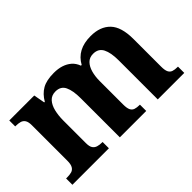

<svg xmlns="http://www.w3.org/2000/svg" viewBox="-78 -845 1142 1142"><g transform="rotate(-45 493.0 -274.5)"><path d="M20 0V-53H28Q51 -53 66.5 -57.5Q82 -62 91 -77Q100 -92 100 -122V-421Q100 -449 91 -463Q82 -477 66 -481.5Q50 -486 28 -486H25V-536H235L248 -465H253Q277 -507 313.5 -528Q350 -549 412 -549Q448 -549 476 -540Q504 -531 525 -513Q546 -495 557 -465H563Q586 -507 625.5 -528Q665 -549 722 -549Q802 -549 846 -503.5Q890 -458 890 -356V-124Q890 -93 897.5 -78Q905 -63 920 -58Q935 -53 957 -53H961V0H738V-329Q738 -393 720 -428.5Q702 -464 658 -464Q627 -464 608 -444.5Q589 -425 580 -392.5Q571 -360 571 -321V-124Q571 -93 578.5 -78Q586 -63 601 -58Q616 -53 638 -53H641V0H419V-329Q419 -393 402 -428.5Q385 -464 341 -464Q308 -464 288.5 -442.5Q269 -421 260.5 -385.5Q252 -350 252 -309V-118Q252 -90 261 -76.5Q270 -63 286 -58Q302 -53 324 -53H327V0Z"/></g></svg>

Font: Noto Serif Khmer
Style: Bold
Weight: 700
Version: Version 2.003